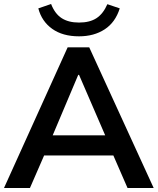

<svg xmlns="http://www.w3.org/2000/svg" viewBox="-20 -942 790 962"><path d="M0 0 319 -705H427L750 0H619L548 -163H201L130 0ZM372 -567 244 -264H507L376 -567ZM376 -760Q294 -760 241.5 -797.5Q189 -835 172 -900L236 -922Q255 -873 289 -851Q323 -829 376 -829Q430 -829 463.5 -851Q497 -873 518 -921L580 -900Q558 -830 504.5 -795Q451 -760 376 -760Z"/></svg>

Font: MulishBold
Style: Bold
Weight: 700
Designer: Vernon Adams
Foundry: Vernon Adams
Version: Version 3.602; ttfautohint (v1.8.3)